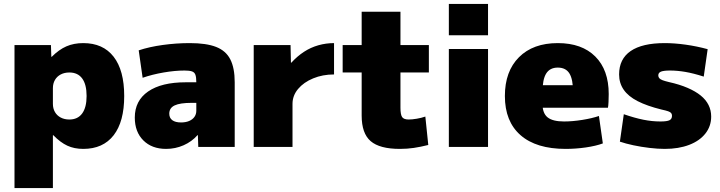

<svg xmlns="http://www.w3.org/2000/svg" viewBox="-20 -750 3677 980"><path d="M405 -530Q506 -530 560 -460.5Q614 -391 614 -260Q614 -129 560 -59.5Q506 10 405 10Q359 10 323.5 -6.5Q288 -23 252 -60H250V210H54V-520H240L242 -460H244Q281 -497 319 -513.5Q357 -530 405 -530ZM334 -380Q309 -380 290 -370Q271 -360 260.5 -342Q250 -324 250 -300V-220Q250 -196 260.5 -178Q271 -160 290 -150Q309 -140 334 -140Q377 -140 399.5 -171Q422 -202 422 -260Q422 -319 399.5 -349.5Q377 -380 334 -380Z M828 10Q755 10 711.5 -33.5Q668 -77 668 -150Q668 -236 736 -283Q804 -330 928 -330H982Q982 -355 977.5 -368Q973 -381 960 -385.5Q947 -390 922 -390Q873 -390 815 -380Q757 -370 708 -353L688 -493Q742 -511 811 -520.5Q880 -530 949 -530Q1033 -530 1083 -510.5Q1133 -491 1155.5 -447Q1178 -403 1178 -330V0H992L990 -60H988Q959 -27 917 -8.5Q875 10 828 10ZM904 -125Q928 -125 945.5 -132.5Q963 -140 972.5 -153.5Q982 -167 982 -185V-225H958Q899 -225 871.5 -212Q844 -199 844 -170Q844 -148 859.5 -136.5Q875 -125 904 -125Z M1275 0V-520H1463L1465 -430H1467Q1497 -463 1531.5 -485.5Q1566 -508 1605 -519Q1644 -530 1685 -530V-370Q1627 -370 1578.5 -350Q1530 -330 1501.5 -296Q1473 -262 1473 -220V0Z M2021 10Q1918 10 1872 -29.5Q1826 -69 1826 -160V-380H1729V-520H1826V-690H2024V-520H2169V-380H2024V-200Q2024 -165 2032.5 -152.5Q2041 -140 2066 -140Q2083 -140 2107 -144Q2131 -148 2151 -155L2166 -10Q2126 0 2092 5Q2058 10 2021 10Z M2271 -570V-730H2471V-570ZM2271 0V-500H2471V0Z M2867 10Q2717 10 2637 -60Q2557 -130 2557 -260Q2557 -386 2629 -458Q2701 -530 2827 -530Q2950 -530 3018.5 -461.5Q3087 -393 3087 -270Q3087 -252 3086 -230Q3085 -208 3083 -200H2667V-315H2928L2905 -280Q2905 -345 2886.5 -375Q2868 -405 2827 -405Q2787 -405 2768 -375Q2749 -345 2749 -280V-220Q2749 -172 2775 -151Q2801 -130 2859 -130Q2902 -130 2952 -138Q3002 -146 3037 -158L3057 -18Q3022 -5 2970.5 2.5Q2919 10 2867 10Z M3373 10Q3338 10 3295.5 5Q3253 0 3213 -8.5Q3173 -17 3144 -27L3164 -167Q3219 -148 3263.5 -139Q3308 -130 3351 -130Q3385 -130 3397.5 -136.5Q3410 -143 3410 -159Q3410 -167 3406 -172.5Q3402 -178 3390.5 -182Q3379 -186 3356 -191Q3283 -209 3235 -233.5Q3187 -258 3163.5 -292Q3140 -326 3140 -370Q3140 -449 3199 -489.5Q3258 -530 3373 -530Q3423 -530 3480 -522Q3537 -514 3592 -499L3572 -359Q3519 -376 3478 -383Q3437 -390 3400 -390Q3368 -390 3354 -384.5Q3340 -379 3340 -365Q3340 -357 3345 -351Q3350 -345 3362 -340.5Q3374 -336 3395 -331Q3449 -319 3489.5 -301.5Q3530 -284 3556.5 -262.5Q3583 -241 3596.5 -214Q3610 -187 3610 -155Q3610 -106 3580.5 -68.5Q3551 -31 3497.5 -10.5Q3444 10 3373 10Z"/></svg>

Font: M PLUS 1 Black
Style: Regular
Weight: 900
Designer: Coji Morishita
Foundry: UNDERFOREST DESIGN
Version: Version 1.001